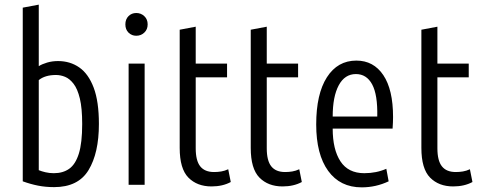

<svg xmlns="http://www.w3.org/2000/svg" viewBox="-20 -796 2067 827"><path d="M213 10Q176 10 143.5 3.5Q111 -3 78 -15V-763L147 -776V-511Q161 -520 183 -526.5Q205 -533 230 -533Q282 -533 321.5 -505.5Q361 -478 383.5 -418.5Q406 -359 406 -262Q406 -137 361.5 -63.5Q317 10 213 10ZM212 -50Q251 -50 278 -69Q305 -88 319.5 -134Q334 -180 334 -262Q334 -330 324 -371.5Q314 -413 297 -435Q280 -457 260.5 -465Q241 -473 221 -473Q174 -473 147 -451V-63Q159 -58 176 -54Q193 -50 212 -50Z M534 0V-522H603V0ZM567 -642Q547 -642 533.5 -655.5Q520 -669 520 -691Q520 -713 533.5 -726.5Q547 -740 567 -740Q587 -740 601.5 -726.5Q616 -713 616 -691Q616 -669 601.5 -655.5Q587 -642 567 -642Z M891 7Q829 7 791.5 -31Q754 -69 754 -159V-668L823 -681V-522H958V-463H823V-157Q823 -104 842.5 -79.5Q862 -55 902 -55Q918 -55 933 -57.5Q948 -60 963 -67L974 -12Q939 7 891 7Z M1197 7Q1135 7 1097.5 -31Q1060 -69 1060 -159V-668L1129 -681V-522H1264V-463H1129V-157Q1129 -104 1148.5 -79.5Q1168 -55 1208 -55Q1224 -55 1239 -57.5Q1254 -60 1269 -67L1280 -12Q1245 7 1197 7Z M1538 11Q1445 11 1393.5 -60Q1342 -131 1342 -260Q1342 -391 1388 -463Q1434 -535 1515 -535Q1589 -535 1631 -472.5Q1673 -410 1673 -292Q1673 -282 1672.5 -269Q1672 -256 1671 -242H1413Q1413 -152 1446.5 -101Q1480 -50 1549 -50Q1601 -50 1644 -69L1654 -15Q1599 11 1538 11ZM1413 -294H1605Q1607 -388 1583 -432.5Q1559 -477 1513 -477Q1465 -477 1439 -428.5Q1413 -380 1413 -294Z M1932 7Q1870 7 1832.5 -31Q1795 -69 1795 -159V-668L1864 -681V-522H1999V-463H1864V-157Q1864 -104 1883.5 -79.5Q1903 -55 1943 -55Q1959 -55 1974 -57.5Q1989 -60 2004 -67L2015 -12Q1980 7 1932 7Z"/></svg>

Font: Ubuntu Sans Condensed
Style: Regular
Weight: 400
Width: 3
Designer: Dalton Maag Ltd
Foundry: Dalton Maag Ltd
Version: Version 1.006; ttfautohint (v1.8.4.7-5d5b)